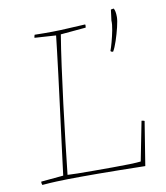

<svg xmlns="http://www.w3.org/2000/svg" viewBox="-80 -758 718 831"><g transform="rotate(-10 279.5 -343.0)"><path d="M39 6Q38 4 37 -0.5Q36 -5 37 -9L135 -18Q138 -45 144.5 -94Q151 -143 158.5 -204Q166 -265 174.5 -329Q183 -393 190 -452Q197 -511 202.5 -555.5Q208 -600 210 -621L116 -627Q116 -630 117 -633.5Q118 -637 119 -640Q163 -639 197.5 -639.5Q232 -640 266 -642Q300 -644 342 -646Q344 -643 342 -632Q314 -630 286.5 -627Q259 -624 231 -622Q221 -562 210.5 -485Q200 -408 189.5 -324.5Q179 -241 170 -161.5Q161 -82 154 -18Q166 -17 197 -16.5Q228 -16 269 -16Q310 -16 351.5 -16Q393 -16 426.5 -17Q460 -18 476 -20L510 -193Q517 -193 523 -190L492 3Q435 2 380 1Q325 0 284 0Q240 0 209.5 0Q179 0 154 0.5Q129 1 102 2Q75 3 39 6ZM457 -643Q458 -650 460 -666Q462 -682 463 -690Q471 -692 476 -692Q483 -680 483 -654Q483 -639 476 -610Q469 -581 459.5 -552.5Q450 -524 441 -509Q432 -509 430 -514Q435 -527 441.5 -551Q448 -575 453 -600.5Q458 -626 457 -643Z"/></g></svg>

Font: Labrada Thin
Style: Italic
Weight: 100
Italic angle: -7°
Designer: Mercedes Jáuregui
Foundry: Omnibus-Type Team
Version: Version 1.000; ttfautohint (v1.8.4.7-5d5b)